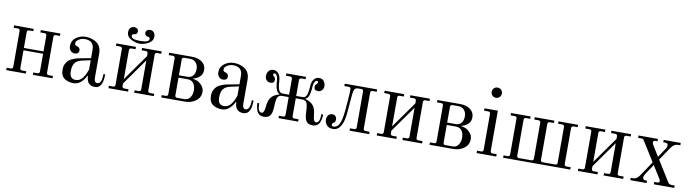

<svg xmlns="http://www.w3.org/2000/svg" viewBox="-31 -1300 6947 1927"><g transform="rotate(10 3442.0 -336.0)"><path d="M38 0V-24H80Q102 -24 102 -46V-410Q102 -432 80 -432H38V-456H238V-432H196Q174 -432 174 -410V-250H374V-410Q374 -432 352 -432H310V-456H510V-432H468Q446 -432 446 -410V-46Q446 -24 468 -24H510V0H310V-24H352Q374 -24 374 -46V-226H174V-46Q174 -24 196 -24H238V0Z M678 -103Q678 -24 740 -24Q764 -24 783.5 -35.5Q803 -47 817.5 -69.5Q832 -92 839.5 -108.5Q847 -125 856 -150V-245L769 -226Q721 -216 699.5 -186.5Q678 -157 678 -103ZM594 -106Q594 -137 606 -161.5Q618 -186 633.5 -200Q649 -214 676 -225Q703 -236 719.5 -240Q736 -244 764 -249L856 -266V-351Q856 -444 763 -444Q729 -444 701 -426.5Q673 -409 673 -387Q673 -377 676 -372Q680 -364 691 -362Q728 -352 728 -323Q728 -284 684 -284Q662 -284 644 -301Q626 -318 626 -350Q626 -405 669 -436.5Q712 -468 766 -468Q832 -468 880 -433.5Q928 -399 928 -326V-80Q928 -30 959 -30Q1006 -30 1006 -130H1024Q1024 12 944 12Q859 12 856 -84L851 -86Q836 -51 802.5 -19.5Q769 12 724 12Q671 12 632.5 -14Q594 -40 594 -106Z M1080 0V-24H1122Q1144 -24 1144 -46V-410Q1144 -432 1122 -432H1080V-456H1280V-432H1238Q1216 -432 1216 -410V-116L1406 -384V-410Q1406 -432 1384 -432H1342V-456H1542V-432H1500Q1478 -432 1478 -410V-46Q1478 -24 1500 -24H1542V0H1342V-24H1384Q1406 -24 1406 -46V-340L1216 -72V-46Q1216 -24 1238 -24H1280V0ZM1310 -522Q1401 -522 1401 -557Q1401 -577 1381 -577Q1370 -577 1359 -585.5Q1348 -594 1348 -611Q1348 -628 1359.5 -638Q1371 -648 1391 -648Q1416 -648 1430 -631.5Q1444 -615 1444 -586Q1444 -545 1400 -519.5Q1356 -494 1310 -494Q1264 -494 1220 -519.5Q1176 -545 1176 -586Q1176 -615 1190 -631.5Q1204 -648 1229 -648Q1249 -648 1260.5 -638Q1272 -628 1272 -611Q1272 -594 1261 -585.5Q1250 -577 1239 -577Q1219 -577 1219 -557Q1219 -522 1310 -522Z M1754 -250H1838Q1879 -250 1898.5 -276Q1918 -302 1918 -342Q1918 -381 1896 -406.5Q1874 -432 1840 -432H1776Q1754 -432 1754 -410ZM1618 0V-24H1660Q1682 -24 1682 -46V-410Q1682 -432 1660 -432H1618V-456H1852Q1915 -456 1954.5 -426Q1994 -396 1994 -346Q1994 -301 1964.5 -275.5Q1935 -250 1898 -242V-240Q1918 -238 1943 -228Q1968 -218 1992 -190.5Q2016 -163 2016 -126Q2016 -69 1969.5 -34.5Q1923 0 1860 0ZM1754 -46Q1754 -24 1776 -24H1848Q1888 -24 1908 -54.5Q1928 -85 1928 -126Q1928 -170 1908 -198Q1888 -226 1846 -226H1754Z M2190 -103Q2190 -24 2252 -24Q2276 -24 2295.5 -35.5Q2315 -47 2329.5 -69.5Q2344 -92 2351.5 -108.5Q2359 -125 2368 -150V-245L2281 -226Q2233 -216 2211.5 -186.5Q2190 -157 2190 -103ZM2106 -106Q2106 -137 2118 -161.5Q2130 -186 2145.5 -200Q2161 -214 2188 -225Q2215 -236 2231.5 -240Q2248 -244 2276 -249L2368 -266V-351Q2368 -444 2275 -444Q2241 -444 2213 -426.5Q2185 -409 2185 -387Q2185 -377 2188 -372Q2192 -364 2203 -362Q2240 -352 2240 -323Q2240 -284 2196 -284Q2174 -284 2156 -301Q2138 -318 2138 -350Q2138 -405 2181 -436.5Q2224 -468 2278 -468Q2344 -468 2392 -433.5Q2440 -399 2440 -326V-80Q2440 -30 2471 -30Q2518 -30 2518 -130H2536Q2536 12 2456 12Q2371 12 2368 -84L2363 -86Q2348 -51 2314.5 -19.5Q2281 12 2236 12Q2183 12 2144.5 -14Q2106 -40 2106 -106Z M2578 -114H2596Q2596 -24 2636 -24Q2661 -24 2667 -84Q2673 -152 2695 -183Q2720 -219 2781 -236V-239Q2737 -254 2732 -373Q2730 -399 2721 -417Q2712 -435 2698 -435Q2684 -435 2684 -422Q2684 -412 2695 -404Q2711 -393 2711 -370Q2711 -336 2669 -336Q2647 -336 2631 -353Q2615 -370 2615 -397Q2615 -424 2631.5 -446Q2648 -468 2681 -468Q2711 -468 2732 -443Q2753 -418 2756 -371Q2757 -345 2759 -328.5Q2761 -312 2766.5 -291.5Q2772 -271 2783 -260.5Q2794 -250 2810 -250H2877V-410Q2877 -432 2855 -432H2813V-456H3013V-432H2971Q2949 -432 2949 -410V-250H3016Q3032 -250 3043 -260.5Q3054 -271 3059.5 -291.5Q3065 -312 3067 -328.5Q3069 -345 3070 -371Q3073 -418 3094 -443Q3115 -468 3145 -468Q3178 -468 3194.5 -446Q3211 -424 3211 -397Q3211 -370 3195 -353Q3179 -336 3157 -336Q3115 -336 3115 -370Q3115 -393 3131 -404Q3142 -412 3142 -422Q3142 -435 3128 -435Q3114 -435 3105 -417Q3096 -399 3094 -373Q3089 -254 3045 -239V-236Q3106 -219 3131 -183Q3153 -152 3159 -84Q3165 -24 3190 -24Q3230 -24 3230 -114H3248Q3248 -95 3245 -77Q3242 -59 3234.5 -37Q3227 -15 3208.5 -1.5Q3190 12 3163 12Q3116 12 3097 -15.5Q3078 -43 3076 -102Q3074 -173 3062.5 -199.5Q3051 -226 3015 -226H2949V-46Q2949 -24 2971 -24H3013V0H2813V-24H2855Q2877 -24 2877 -46V-226H2811Q2775 -226 2763.5 -199.5Q2752 -173 2750 -102Q2748 -43 2729 -15.5Q2710 12 2663 12Q2636 12 2617.5 -1.5Q2599 -15 2591.5 -37Q2584 -59 2581 -77Q2578 -95 2578 -114Z M3284 -67Q3284 -96 3298.5 -114Q3313 -132 3340 -132Q3361 -132 3372.5 -118.5Q3384 -105 3384 -86Q3384 -58 3363 -48Q3351 -43 3351 -27Q3351 -21 3356.5 -16.5Q3362 -12 3368 -12Q3408 -12 3429 -53Q3450 -94 3459 -189L3468 -296Q3474 -370 3474 -404Q3474 -419 3469 -425.5Q3464 -432 3446 -432H3408V-456H3738V-432H3696Q3674 -432 3674 -410V-46Q3674 -24 3696 -24H3737V0H3537V-24H3580Q3602 -24 3602 -46V-410Q3602 -432 3580 -432H3547Q3523 -432 3512.5 -414.5Q3502 -397 3499 -360L3484 -181Q3469 12 3369 12Q3324 12 3304 -14Q3284 -40 3284 -67Z M3814 0V-24H3856Q3878 -24 3878 -46V-410Q3878 -432 3856 -432H3814V-456H4014V-432H3972Q3950 -432 3950 -410V-116L4140 -384V-410Q4140 -432 4118 -432H4076V-456H4276V-432H4234Q4212 -432 4212 -410V-46Q4212 -24 4234 -24H4276V0H4076V-24H4118Q4140 -24 4140 -46V-340L3950 -72V-46Q3950 -24 3972 -24H4014V0Z M4488 -250H4572Q4613 -250 4632.5 -276Q4652 -302 4652 -342Q4652 -381 4630 -406.5Q4608 -432 4574 -432H4510Q4488 -432 4488 -410ZM4352 0V-24H4394Q4416 -24 4416 -46V-410Q4416 -432 4394 -432H4352V-456H4586Q4649 -456 4688.5 -426Q4728 -396 4728 -346Q4728 -301 4698.5 -275.5Q4669 -250 4632 -242V-240Q4652 -238 4677 -228Q4702 -218 4726 -190.5Q4750 -163 4750 -126Q4750 -69 4703.5 -34.5Q4657 0 4594 0ZM4488 -46Q4488 -24 4510 -24H4582Q4622 -24 4642 -54.5Q4662 -85 4662 -126Q4662 -170 4642 -198Q4622 -226 4580 -226H4488Z M4832 0V-24H4874Q4896 -24 4896 -46V-410Q4896 -432 4874 -432H4832V-456H4968V-46Q4968 -24 4990 -24H5032V0ZM4926 -580Q4904 -580 4889 -595Q4874 -610 4874 -632Q4874 -654 4889 -669Q4904 -684 4926 -684Q4948 -684 4963 -669Q4978 -654 4978 -632Q4978 -610 4963 -595Q4948 -580 4926 -580Z M5102 0V-24H5144Q5166 -24 5166 -46V-410Q5166 -432 5144 -432H5102V-456H5302V-432H5260Q5238 -432 5238 -410V-46Q5238 -24 5260 -24H5386Q5408 -24 5408 -46V-410Q5408 -432 5386 -432H5344V-456H5544V-432H5502Q5480 -432 5480 -410V-46Q5480 -24 5502 -24H5628Q5650 -24 5650 -46V-410Q5650 -432 5628 -432H5586V-456H5786V-432H5744Q5722 -432 5722 -410V-46Q5722 -24 5744 -24H5786V0Z M5864 0V-24H5906Q5928 -24 5928 -46V-410Q5928 -432 5906 -432H5864V-456H6064V-432H6022Q6000 -432 6000 -410V-116L6190 -384V-410Q6190 -432 6168 -432H6126V-456H6326V-432H6284Q6262 -432 6262 -410V-46Q6262 -24 6284 -24H6326V0H6126V-24H6168Q6190 -24 6190 -46V-340L6000 -72V-46Q6000 -24 6022 -24H6064V0Z M6398 0V-24H6424Q6438 -24 6449 -29.5Q6460 -35 6468.5 -43Q6477 -51 6482 -57.5Q6487 -64 6497 -79L6588 -215L6466 -410Q6461 -417 6458.5 -422Q6456 -427 6449.5 -429.5Q6443 -432 6432 -432H6402V-456H6600V-432H6576Q6556 -432 6556 -412Q6556 -401 6562 -391L6631 -279L6697 -377Q6706 -390 6706 -409Q6706 -420 6698.5 -426Q6691 -432 6682 -432H6658V-456H6832V-432H6807Q6767 -432 6738 -388L6647 -254L6774 -50Q6780 -40 6784 -35.5Q6788 -31 6798 -27.5Q6808 -24 6823 -24H6846V0H6638V-24H6668Q6691 -24 6691 -41Q6691 -50 6684 -62L6604 -190L6536 -89Q6521 -65 6521 -54Q6521 -24 6546 -24H6564V0Z"/></g></svg>

Font: Old Standard TT
Style: Regular
Weight: 400
Designer: Alexey Kryukov <alexios@thessalonica.org.ru>
Version: Version 2.2